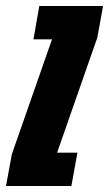

<svg xmlns="http://www.w3.org/2000/svg" viewBox="-65 -620 364 640"><path d="M-45 0H173L193 -111H125L126 -113L259.5 -495L278.5 -600H66L46.5 -489H109L108 -488L-25.5 -106Z"/></svg>

Font: Anybody UltraCondensed ExtraBold
Style: Italic
Weight: 800
Width: 1
Italic angle: -10°
Version: Version 1.113;gftools[0.9.25]